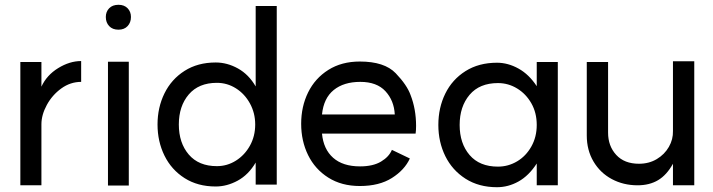

<svg xmlns="http://www.w3.org/2000/svg" viewBox="-20 -771 2980 802"><path d="M319 -516V-429Q274 -429 236 -401.5Q198 -374 175.5 -332.5Q153 -291 153 -252V3H65V-512H153V-409Q175 -457 223 -486.5Q271 -516 319 -516Z M518 -513V4H431V-513ZM475 -751Q499 -751 513 -736.5Q527 -722 527 -700Q527 -677 513 -662Q499 -647 475 -647Q450 -647 436 -662Q422 -677 422 -700Q422 -722 436 -736.5Q450 -751 475 -751Z M1046 -251Q1046 -299 1024 -339Q1002 -379 965.5 -402Q929 -425 886 -425Q810 -425 768.5 -376.5Q727 -328 727 -251Q727 -174 768.5 -125.5Q810 -77 886 -77Q929 -77 965.5 -100Q1002 -123 1024 -162.5Q1046 -202 1046 -251ZM881 -510Q929 -510 974 -485Q1019 -460 1048 -410V-746H1136V0H1048V-92Q1018 -41 973 -16.5Q928 8 881 8Q806 8 751 -27Q696 -62 667 -121Q638 -180 638 -251Q638 -322 667 -381Q696 -440 751 -475Q806 -510 881 -510Z M1485 -429Q1416 -429 1374 -395Q1332 -361 1325 -293H1629Q1626 -351 1590 -390Q1554 -429 1485 -429ZM1483 -514Q1586 -514 1633 -465Q1680 -416 1695 -374Q1718 -315 1718 -245Q1718 -226 1716 -213H1325Q1331 -148 1371.5 -112Q1412 -76 1484 -76Q1538 -76 1571.5 -96Q1605 -116 1617 -145L1692 -109Q1670 -61 1617 -27.5Q1564 6 1483 6Q1407 6 1351.5 -29Q1296 -64 1267 -123Q1238 -182 1238 -254Q1238 -326 1267 -385Q1296 -444 1351.5 -479Q1407 -514 1483 -514Z M2222 -249Q2222 -300 2199.5 -339.5Q2177 -379 2140 -401.5Q2103 -424 2060 -424Q1983 -424 1941.5 -375Q1900 -326 1900 -249Q1900 -172 1941.5 -123.5Q1983 -75 2060 -75Q2103 -75 2140 -97Q2177 -119 2199.5 -159Q2222 -199 2222 -249ZM2056 -509Q2102 -509 2146 -484.5Q2190 -460 2222 -411V-512H2310V3H2222V-88Q2189 -37 2146 -13Q2103 11 2056 11Q1980 11 1924.5 -24.5Q1869 -60 1840 -119Q1811 -178 1811 -249Q1811 -321 1840 -380Q1869 -439 1924.5 -474Q1980 -509 2056 -509Z M2649 -87Q2691 -87 2723.5 -106.5Q2756 -126 2774 -157.5Q2792 -189 2791 -224V-515H2880V3H2791V-87Q2765 -40 2729 -18.5Q2693 3 2643 3Q2584 3 2535.5 -23Q2487 -49 2459 -96.5Q2431 -144 2431 -205V-512H2520V-217Q2520 -161 2554 -124Q2588 -87 2649 -87Z"/></svg>

Font: SUIT Medium
Style: Regular
Weight: 500
Designer: Sunn Youn; Korean Glyphs from Source Han Sans (Sandoll Communications; Soo-young Jang, Joo-yeon Kang)
Foundry: Sunn
Version: Version 1.120